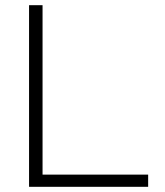

<svg xmlns="http://www.w3.org/2000/svg" viewBox="-20 -720 636 740"><path d="M92 0V-700H144V-47H551V0Z"/></svg>

Font: Red Hat Text Light
Style: Regular
Weight: 300
Designer: Pentagram, MCKL
Foundry: Pentagram, MCKL
Version: Version 1.023; ttfautohint (v1.8.3)